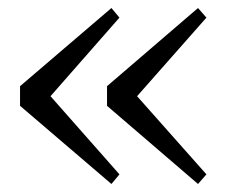

<svg xmlns="http://www.w3.org/2000/svg" viewBox="-20 -514 564 479"><path d="M474 -55 247 -250V-299L474 -494L495 -470L322 -274L495 -79ZM258 -55 30 -250V-299L258 -494L278 -470L106 -274L278 -79Z"/></svg>

Font: Cactus Classical Serif
Style: Regular
Weight: 400
Designer: Henry Chan (via Glyphwiki)、田海東、宇文滿月
Foundry: Moonlit Owen
Version: Version 1.000